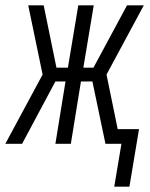

<svg xmlns="http://www.w3.org/2000/svg" viewBox="-43 -540 563 721"><path d="M443 161H386L413 0H353L304 -234H261L223 0H165L203 -234H165L40 0H-23L117 -260L63 -520H121L169 -286H212L251 -520H309L270 -286H308L434 -520H497L357 -260L399 -55H479Z"/></svg>

Font: Iosevka Term Curly Light
Style: Italic
Weight: 300
Italic angle: -9°
Designer: Belleve Invis
Foundry: Belleve Invis
Version: Version 32.3.0